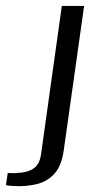

<svg xmlns="http://www.w3.org/2000/svg" viewBox="-132 -515 309 646"><path d="M-83 111Q-89 111 -99 110Q-109 109 -112 108L-106 67Q-102 67 -92.5 67.5Q-83 68 -75 67Q-41 66 -20 52.5Q1 39 6 5L76 -495H151L83 -13Q76 42 51.5 69Q27 96 -8.5 104.5Q-44 113 -83 111Z"/></svg>

Font: Alumni Sans Thin Medium
Style: Italic
Weight: 500
Italic angle: -8°
Version: Version 1.016